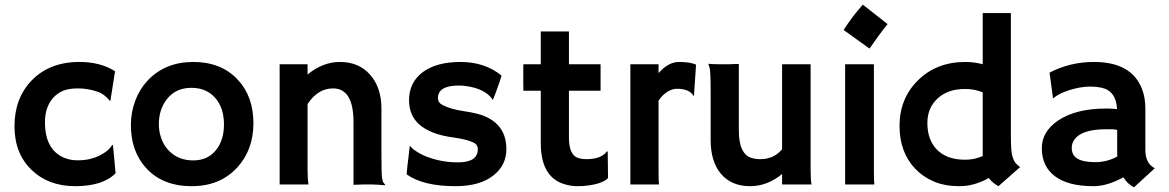

<svg xmlns="http://www.w3.org/2000/svg" viewBox="-20 -783 4962 815"><path d="M470.7 -47.4Q416 7.3 299.3 7.3Q186 7.3 114.3 -61.5Q41.5 -131.3 41.5 -247.1Q41.5 -364.7 113.3 -440.4Q189.5 -520 316.9 -520Q407.2 -520 468.3 -480.5L448.7 -355.5L445.3 -356Q421.9 -384.3 396 -393.1Q354 -407.7 312 -407.7Q270 -407.7 246.1 -397Q222.2 -386.2 205.1 -367.2Q170.9 -328.1 170.9 -263.7Q170.9 -149.4 250 -114.3Q277.3 -102.5 307.9 -102.5Q338.4 -102.5 361.1 -107.9Q383.8 -113.3 402.3 -122.6Q441.9 -142.1 456.1 -168L459.5 -166.5Z M535.6 -252.4Q535.6 -306.2 554 -355.2Q572.3 -404.3 606.4 -440.9Q681.2 -520 800.3 -520Q918.9 -520 988.8 -445.3Q1055.7 -374 1055.7 -260.3Q1055.7 -146.5 986.8 -71.8Q914.1 7.3 793.9 7.3Q669.9 7.3 599.6 -70.3Q535.6 -141.1 535.6 -252.4ZM654.3 -255.4Q654.3 -224.6 664.6 -195.8Q674.8 -167 693.8 -146.5Q734.4 -102.1 800.3 -102.1Q861.3 -102.1 896.5 -145.5Q930.7 -187.5 930.7 -254.9Q930.7 -323.2 895.5 -365.2Q857.9 -410.2 792.5 -410.2Q726.1 -410.2 688.5 -362.3Q654.3 -318.4 654.3 -255.4Z M1285.6 -62.5Q1285.6 -19.5 1289.6 0H1167V-510.3H1285.6V-466.8Q1350.1 -520 1423.3 -520Q1503.4 -520 1551.3 -465.6Q1599.1 -411.1 1599.1 -322.3V-127.9Q1599.1 -45.4 1601.6 -28.8Q1604 -12.2 1608.2 -7.3Q1612.3 -2.4 1615.2 1.5L1614.3 3.4Q1574.7 0 1556.6 0H1522.5Q1506.8 0 1480.5 1.5V-264.6Q1480.5 -407.7 1393.6 -407.7Q1329.1 -407.7 1285.6 -341.3Z M1913.6 7.3Q1775.9 7.3 1706.1 -43Q1707 -57.6 1709 -76.2L1713.4 -111.3Q1717.3 -146 1718.3 -154.5Q1719.2 -163.1 1719.7 -163.8Q1720.2 -164.6 1727.5 -156Q1734.9 -147.5 1755.4 -135.3Q1775.9 -123 1802.7 -113.8Q1860.8 -93.8 1923.8 -93.8Q2008.3 -93.8 2008.3 -149.9Q2008.3 -168 1992.2 -176.8Q1963.4 -191.4 1907.5 -199Q1851.6 -206.5 1815.9 -221.2Q1780.3 -235.8 1757.8 -256.3Q1716.3 -294.9 1716.3 -357.4Q1716.3 -433.6 1774.9 -477.1Q1833 -520 1935.5 -520Q2037.1 -520 2108.9 -462.4Q2105.5 -449.7 2101.6 -438Q2090.3 -405.8 2085 -391.6L2073.7 -362.8Q2072.8 -358.9 2072.3 -358.9Q2071.3 -358.9 2064.5 -369.1Q2033.7 -404.8 1968.8 -416Q1948.7 -419.9 1927.7 -419.9Q1838.9 -419.9 1838.9 -366.2Q1838.9 -347.7 1857.4 -337.9Q1892.1 -319.3 1952.4 -310.5Q2012.7 -301.8 2043.9 -286.9Q2075.2 -272 2094.2 -251Q2129.4 -212.9 2129.4 -149.9Q2129.4 -81.1 2074.2 -38.1Q2016.6 7.3 1913.6 7.3Z M2469.2 -107.4Q2532.2 -107.4 2555.7 -140.1H2559.6L2561 -26.9Q2537.1 -2.9 2472.2 4.9Q2454.6 7.3 2428.5 7.3Q2402.3 7.3 2371.8 -2.4Q2341.3 -12.2 2319.8 -34.2Q2275.4 -79.6 2275.4 -176.3V-397.9H2201.7Q2201.2 -412.1 2201.2 -426.8V-502Q2201.2 -510.3 2201.7 -510.3H2275.4V-649.4H2395V-510.3H2529.3V-397.9H2395V-198.7Q2395 -122.1 2437.5 -111.3Q2451.2 -107.4 2469.2 -107.4Z M2775.4 -54.7Q2775.4 -12.7 2777.3 0H2655.8V-510.3H2775.4V-472.7Q2816.9 -520 2862.5 -520Q2908.2 -520 2934.6 -508.8L2925.8 -377.4L2923.8 -376Q2906.7 -406.2 2853 -406.2Q2832.5 -406.2 2811.3 -392.3Q2790 -378.4 2775.4 -355.5Z M3299.8 -44.4Q3237.3 7.3 3163.6 7.3Q3084.5 7.3 3039.6 -45.9Q2996.6 -97.7 2996.6 -188V-381.8Q2996.6 -479.5 2992.4 -493.9Q2988.3 -508.3 2986.3 -512.2Q3008.8 -510.3 3033.2 -510.3H3073.7Q3089.8 -510.3 3116.2 -511.7V-229Q3116.2 -128.4 3170.9 -112.3Q3187.5 -107.4 3207 -107.4Q3264.6 -107.4 3299.8 -149.4V-510.3H3420.9V-62.5Q3420.9 -19.5 3424.8 0H3299.8Z M3561 -655.8Q3600.1 -716.8 3642.6 -763.2L3747.6 -680.7Q3726.6 -654.8 3708.5 -629.9Q3708.5 -629.9 3670.9 -576.7ZM3689.5 -54.7Q3689.5 -12.7 3691.4 0H3567.4V-510.3H3689.5Z M4177.2 -27.3Q4115.2 7.3 4053.2 7.3Q3991.2 7.3 3944.8 -12.2Q3898.4 -31.7 3865.7 -65.9Q3798.3 -136.2 3798.3 -248.5Q3798.3 -364.7 3876.5 -441.9Q3955.1 -520 4077.6 -520Q4115.2 -520 4151.4 -510.3V-727.5H4271V-205.6Q4271 -140.6 4277.1 -120.6Q4283.2 -100.6 4290.8 -91.3Q4298.3 -82 4310.1 -73.7L4218.3 7.3Q4192.9 -6.3 4177.2 -27.3ZM4076.2 -105Q4117.2 -105 4151.4 -120.6V-391.1Q4117.2 -405.3 4077.1 -405.3Q4037.1 -405.3 4008.5 -394.5Q3980 -383.8 3959.5 -364.7Q3916.5 -324.7 3916.5 -260.7Q3916.5 -190.9 3955.6 -149.4Q3997.6 -105 4076.2 -105Z M4748.5 -30.3Q4679.2 7.3 4623 7.3Q4566.9 7.3 4526.9 -3.2Q4486.8 -13.7 4459 -34.2Q4402.3 -75.7 4402.3 -154.3Q4402.3 -224.6 4471.7 -271.5Q4546.9 -322.3 4675.8 -322.3L4695.3 -321.8Q4701.2 -321.3 4708.5 -321Q4715.8 -320.8 4721.7 -319.8Q4717.8 -397.9 4654.3 -411.1Q4633.3 -415.5 4609.6 -415.5Q4585.9 -415.5 4563.2 -411.4Q4540.5 -407.2 4519 -400.4Q4471.7 -385.3 4451.2 -365.7L4449.7 -366.7L4435.1 -474.6Q4521.5 -520 4624 -520Q4783.2 -520 4827.6 -405.3Q4841.8 -368.7 4841.8 -322.8V-146Q4841.8 -89.4 4881.8 -68.8L4793.5 12.2Q4765.6 -2.4 4748.5 -30.3ZM4722.2 -231.9Q4709 -234.4 4694.8 -234.4H4675.3Q4567.4 -234.4 4538.1 -186.5Q4529.3 -172.4 4529.3 -156.7Q4529.3 -141.1 4534.9 -129.2Q4540.5 -117.2 4553.7 -109.4Q4579.1 -94.7 4629.2 -94.7Q4679.2 -94.7 4722.7 -118.7Q4722.2 -124 4722.2 -129.9Z"/></svg>

Font: HammersmithOne
Style: Regular
Weight: 400
Designer: Nicole Fally
Foundry: Nicole Fally
Version: Version 1.003